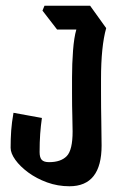

<svg xmlns="http://www.w3.org/2000/svg" viewBox="-20 -659 425 669"><path d="M222 -10Q181 -10 144 -23.5Q107 -37 78.5 -58Q50 -79 33.5 -102Q17 -125 17 -144Q17 -176 19 -204Q21 -232 27 -266L126 -248Q122 -220 120 -192Q118 -164 118 -129Q118 -110 125.5 -102Q133 -94 151 -94Q192 -94 212.5 -115Q233 -136 233 -201Q233 -226 232 -256Q231 -286 231 -336V-389Q231 -437 234.5 -483Q238 -529 246 -556H179L128 -622L135 -639H294L350 -561Q332 -497 332 -384V-342Q332 -280 333 -235Q334 -190 334 -152Q334 -10 222 -10Z"/></svg>

Font: Jaini
Style: Regular
Weight: 400
Designer: Maithili Shingre, Girish Dalvi (Devanagari), Taresh Vohra (Latin)
Foundry: Ek Type
Version: Version 2.000; ttfautohint (v1.8.4.7-5d5b)